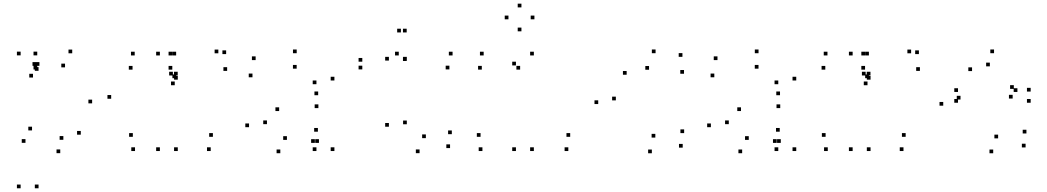

<svg xmlns="http://www.w3.org/2000/svg" viewBox="-20 -801 5620 1031"><path d="M180 -427.8V-447.8H160V-427.8ZM180 -503.7V-523.7H160V-503.7ZM90.8 -503.7V-523.7H70.8V-503.7ZM90.8 210V190H70.8V210ZM187 210V190H167V210ZM187 -420.8V-440.8H167V-420.8ZM367.8 -514.8V-534.8H347.8V-514.8ZM191.7 -447.5V-467.5H171.7V-447.5ZM174.5 -447.5V-467.5H154.5V-447.5ZM157.2 -384.7V-404.7H137.2V-384.7ZM329.2 -439.3V-459.3H309.2V-439.3ZM474.7 -246V-266H454.7V-246ZM413.8 -77.8V-97.8H393.8V-77.8ZM320.2 -50.3V-70.3H300.2V-50.3ZM152 -100.7V-120.7H132V-100.7ZM116.8 -34V-54H96.8V-34ZM303.5 21.5V1.5H283.5V21.5ZM577 -270.7V-290.7H557V-270.7Z M838.5 -503.3V-523.3H818.5V-503.3ZM838.5 10V-10H818.5V10ZM934.7 10V-10H914.7V10ZM934.7 -373.2V-393.2H914.7V-373.2ZM925.8 -381.2V-401.2H905.8V-381.2ZM925.8 -503.3V-523.3H905.8V-503.3ZM1111.5 10V-10H1091.5V10ZM1123.2 -66.3V-86.3H1103.2V-66.3ZM693.3 -66.3V-86.3H673.3V-66.3ZM705 10V-10H685V10ZM905.2 -427V-447H885.2V-427ZM905.2 -503.3V-523.3H885.2V-503.3ZM703.3 -503.3V-523.3H683.3V-503.3ZM691.7 -427V-447H671.7V-427ZM1194.3 -510.5V-530.5H1174.3V-510.5ZM1152.5 -514.8V-534.8H1132.5V-514.8ZM934.2 -395.7V-415.7H914.2V-395.7ZM908.3 -395.7V-415.7H888.3V-395.7ZM918.3 -343.3V-363.3H898.3V-343.3ZM1199.7 -420.3V-440.3H1179.7V-420.3Z M1775.7 -368.8V-388.8H1755.7V-368.8ZM1573.2 -515.2V-535.2H1553.2V-515.2ZM1352.7 -478.3V-498.3H1332.7V-478.3ZM1335.7 -386V-406H1315.7V-386ZM1573 -432.3V-452.3H1553V-432.3ZM1679.2 -348.8V-368.8H1659.2V-348.8ZM1679.2 10V-10H1659.2V10ZM1775.7 10V-10H1755.7V10ZM1688.5 -289.7V-309.7H1668.5V-289.7ZM1317.3 -118V-138H1297.3V-118ZM1485.2 21.8V1.8H1465.2V21.8ZM1670.7 -33.7V-53.7H1650.7V-33.7ZM1692.7 -33.7V-53.7H1672.7V-33.7ZM1687 -93.8V-113.8H1667V-93.8ZM1520.7 -49.8V-69.8H1500.7V-49.8ZM1413.5 -134.3V-154.3H1393.5V-134.3ZM1479 -204.7V-224.7H1459V-204.7ZM1689.7 -220.5V-240.5H1669.7V-220.5Z M2068.3 -120.5V-140.5H2048.3V-120.5ZM2233 21.5V1.5H2213V21.5ZM2396.7 -5.8V-25.8H2376.7V-5.8ZM2406.2 -80.5V-100.5H2386.2V-80.5ZM2266.8 -59.2V-79.2H2246.8V-59.2ZM2164.5 -133.7V-153.7H2144.5V-133.7ZM2164.5 -475.7V-495.7H2144.5V-475.7ZM2068.3 -475.7V-495.7H2048.3V-475.7ZM2163.8 -473.5V-493.5H2143.8V-473.5ZM2163.8 -626.8V-646.8H2143.8V-626.8ZM2132.7 -626.8V-646.8H2112.7V-626.8ZM1925.5 -469.7V-489.7H1905.5V-469.7ZM1925.5 -428.3V-448.3H1905.5V-428.3ZM2393.2 -428.3V-448.3H2373.2V-428.3ZM2410.2 -503.3V-523.3H2390.2V-503.3ZM2121.3 -503.3V-523.3H2101.3V-503.3Z M2567.2 -427.2V-447.2H2547.2V-427.2ZM2773 -427.2V-447.2H2753V-427.2ZM2750.5 -449.7V-469.7H2730.5V-449.7ZM2750.5 10V-10H2730.5V10ZM2846.7 10V-10H2826.7V10ZM2846.7 -503.3V-523.3H2826.7V-503.3ZM2577.2 -503.3V-523.3H2557.2V-503.3ZM3031.8 10V-10H3011.8V10ZM3041.8 -66.3V-86.3H3021.8V-66.3ZM2560.5 -66.3V-86.3H2540.5V-66.3ZM2570.5 10V-10H2550.5V10ZM2849.7 -697.3V-717.3H2829.7V-697.3ZM2780 -761.3V-781.3H2760V-761.3ZM2710.3 -697.3V-717.3H2690.3V-697.3ZM2780 -632.8V-652.8H2760V-632.8Z M3192.3 -242.3V-262.3H3172.3V-242.3ZM3480.3 22V2H3460.3V22ZM3646 -8.2V-28.2H3626V-8.2ZM3653.7 -86.2V-106.2H3633.7V-86.2ZM3499 -62.2V-82.2H3479V-62.2ZM3287 -262V-282H3267V-262ZM3345 -399.7V-419.7H3325V-399.7ZM3465.2 -426.5V-446.5H3445.2V-426.5ZM3653 -405V-425H3633V-405ZM3644.5 -495.8V-515.8H3624.5V-495.8ZM3500.3 -515.3V-535.3H3480.3V-515.3Z M4255.7 -368.8V-388.8H4235.7V-368.8ZM4053.2 -515.2V-535.2H4033.2V-515.2ZM3832.7 -478.3V-498.3H3812.7V-478.3ZM3815.7 -386V-406H3795.7V-386ZM4053 -432.3V-452.3H4033V-432.3ZM4159.2 -348.8V-368.8H4139.2V-348.8ZM4159.2 10V-10H4139.2V10ZM4255.7 10V-10H4235.7V10ZM4168.5 -289.7V-309.7H4148.5V-289.7ZM3797.3 -118V-138H3777.3V-118ZM3965.2 21.8V1.8H3945.2V21.8ZM4150.7 -33.7V-53.7H4130.7V-33.7ZM4172.7 -33.7V-53.7H4152.7V-33.7ZM4167 -93.8V-113.8H4147V-93.8ZM4000.7 -49.8V-69.8H3980.7V-49.8ZM3893.5 -134.3V-154.3H3873.5V-134.3ZM3959 -204.7V-224.7H3939V-204.7ZM4169.7 -220.5V-240.5H4149.7V-220.5Z M4558.5 -503.3V-523.3H4538.5V-503.3ZM4558.5 10V-10H4538.5V10ZM4654.7 10V-10H4634.7V10ZM4654.7 -373.2V-393.2H4634.7V-373.2ZM4645.8 -381.2V-401.2H4625.8V-381.2ZM4645.8 -503.3V-523.3H4625.8V-503.3ZM4831.5 10V-10H4811.5V10ZM4843.2 -66.3V-86.3H4823.2V-66.3ZM4413.3 -66.3V-86.3H4393.3V-66.3ZM4425 10V-10H4405V10ZM4625.2 -427V-447H4605.2V-427ZM4625.2 -503.3V-523.3H4605.2V-503.3ZM4423.3 -503.3V-523.3H4403.3V-503.3ZM4411.7 -427V-447H4391.7V-427ZM4914.3 -510.5V-530.5H4894.3V-510.5ZM4872.5 -514.8V-534.8H4852.5V-514.8ZM4654.2 -395.7V-415.7H4634.2V-395.7ZM4628.3 -395.7V-415.7H4608.3V-395.7ZM4638.3 -343.3V-363.3H4618.3V-343.3ZM4919.7 -420.3V-440.3H4899.7V-420.3Z M5295.3 -444.7V-464.7H5275.3V-444.7ZM5424 -323.7V-343.7H5404V-323.7ZM5417.8 -271.8V-291.8H5397.8V-271.8ZM5443.3 -307.2V-327.2H5423.3V-307.2ZM5124.3 -307.2V-327.2H5104.3V-307.2ZM5124.3 -249.3V-269.3H5104.3V-249.3ZM5514.5 -249.3V-269.3H5494.5V-249.3ZM5514.5 -309.3V-329.3H5494.5V-309.3ZM5317.8 -515.3V-535.3H5297.8V-515.3ZM5045 -233.5V-253.5H5025V-233.5ZM5313.3 22V2H5293.3V22ZM5487.2 -9.3V-29.3H5467.2V-9.3ZM5491.7 -84.3V-104.3H5471.7V-84.3ZM5339.7 -58V-78H5319.7V-58ZM5137.7 -266.5V-286.5H5117.7V-266.5ZM5199.7 -419.3V-439.3H5179.7V-419.3Z"/></svg>

Font: Monaspace Argon Dots Var
Style: Regular
Weight: 400
Designer: Riley Cran and the Lettermatic Team
Version: Version 1.100 (Monaspace Argon Dots)